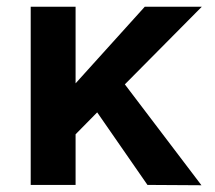

<svg xmlns="http://www.w3.org/2000/svg" viewBox="-20 -548 638 569"><path d="M71 0V-528H204V-301L409 -528H578L350 -298L577 1L417 0L268 -215L204 -150V0Z"/></svg>

Font: Lexend SemiBold
Style: Regular
Weight: 600
Designer: Bonnie Shaver-Troup, Thomas Jockin
Foundry: Lexend
Version: Version 1.005; ttfautohint (v1.8.3)